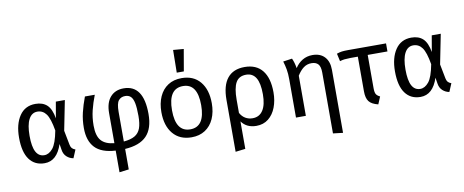

<svg xmlns="http://www.w3.org/2000/svg" viewBox="-81 -1178 4257 1762"><g transform="rotate(-10 2048.0 -297.0)"><path d="M421 -376 447 -527H531L476 -250L502 -116Q506 -95 516 -83Q526 -71 548 -63L516 13Q481 7 454.5 -17Q428 -41 422 -82L413 -138Q364 12 249 12Q157 12 107 -56.5Q57 -125 57 -259Q57 -385 109 -462Q161 -539 258 -539Q326 -539 366 -501.5Q406 -464 421 -376ZM155 -259Q155 -158 181 -109.5Q207 -61 259 -61Q302 -61 338 -105Q374 -149 396 -267Q377 -380 345.5 -423Q314 -466 263 -466Q211 -466 183 -413Q155 -360 155 -259Z M998 11V202L910 213V11Q779 4 718.5 -60Q658 -124 658 -243Q658 -318 674 -385.5Q690 -453 718 -527H810Q783 -458 766.5 -391Q750 -324 750 -250Q750 -154 788.5 -110Q827 -66 910 -58V-338Q910 -435 955.5 -487Q1001 -539 1080 -539Q1265 -539 1265 -268Q1265 -132 1199.5 -64.5Q1134 3 998 11ZM1171 -266Q1171 -343 1162 -386.5Q1153 -430 1133.5 -448.5Q1114 -467 1082 -467Q1042 -467 1020 -439.5Q998 -412 998 -334V-58Q1064 -64 1101.5 -86Q1139 -108 1155 -151Q1171 -194 1171 -266Z M1854 -264Q1854 -182 1826 -119.5Q1798 -57 1745 -22.5Q1692 12 1619 12Q1508 12 1446 -62Q1384 -136 1384 -263Q1384 -345 1412 -407.5Q1440 -470 1493 -504.5Q1546 -539 1620 -539Q1731 -539 1792.5 -465Q1854 -391 1854 -264ZM1483 -263Q1483 -62 1619 -62Q1755 -62 1755 -264Q1755 -465 1620 -465Q1483 -465 1483 -263ZM1687 -799 1652 -596H1586L1589 -807Z M2429 -264Q2429 -188 2405 -125Q2381 -62 2334.5 -25Q2288 12 2222 12Q2131 12 2084 -54V202L1992 213V-271Q1992 -404 2046.5 -471.5Q2101 -539 2207 -539Q2316 -539 2372.5 -468Q2429 -397 2429 -264ZM2330 -264Q2330 -368 2299.5 -417.5Q2269 -467 2209 -467Q2141 -467 2112.5 -415Q2084 -363 2084 -256V-133Q2103 -98 2133 -80.5Q2163 -63 2200 -63Q2263 -63 2296.5 -114.5Q2330 -166 2330 -264Z M2993 -374V213L2901 202V-365Q2901 -421 2880 -444Q2859 -467 2818 -467Q2776 -467 2744 -443Q2712 -419 2684 -374V0H2592V-357Q2592 -410 2585 -449Q2578 -488 2566 -527L2650 -539Q2668 -501 2677 -446Q2705 -490 2746.5 -514.5Q2788 -539 2840 -539Q2912 -539 2952.5 -495.5Q2993 -452 2993 -374Z M3340 -452V-141Q3340 -103 3350 -86Q3360 -69 3386 -57L3357 12Q3296 -3 3272 -34.5Q3248 -66 3248 -129V-452H3179Q3140 -451 3122.5 -449Q3105 -447 3080 -440L3064 -512Q3090 -521 3111.5 -524Q3133 -527 3171 -527H3524V-452Z M3924 -376 3950 -527H4034L3979 -250L4005 -116Q4009 -95 4019 -83Q4029 -71 4051 -63L4019 13Q3984 7 3957.5 -17Q3931 -41 3925 -82L3916 -138Q3867 12 3752 12Q3660 12 3610 -56.5Q3560 -125 3560 -259Q3560 -385 3612 -462Q3664 -539 3761 -539Q3829 -539 3869 -501.5Q3909 -464 3924 -376ZM3658 -259Q3658 -158 3684 -109.5Q3710 -61 3762 -61Q3805 -61 3841 -105Q3877 -149 3899 -267Q3880 -380 3848.5 -423Q3817 -466 3766 -466Q3714 -466 3686 -413Q3658 -360 3658 -259Z"/></g></svg>

Font: Fira Sans
Style: Regular
Weight: 400
Designer: bBox Type GmbH & Carrois Corporate GbR & Edenspiekermann AG
Foundry: bBox Type GmbH & Carrois Corporate GbR & Edenspiekermann AG
Version: Version 4.301